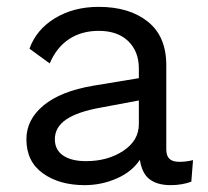

<svg xmlns="http://www.w3.org/2000/svg" viewBox="-20 -530 606 560"><path d="M543 -63 538 0Q510 10 478 10Q439 10 416.5 -7Q394 -24 388 -64Q365 -29 320.5 -9.5Q276 10 227 10Q153 10 105 -24.5Q57 -59 57 -124Q57 -181 107 -222.5Q157 -264 252 -280L385 -302V-330Q385 -380 354 -410Q323 -440 268 -440Q218 -440 181.5 -416Q145 -392 125 -345L66 -388Q86 -444 140.5 -477Q195 -510 268 -510Q357 -510 411 -467Q465 -424 465 -340V-94Q465 -76 474 -67Q483 -58 503 -58Q523 -58 543 -63ZM385 -168V-237L273 -216Q206 -204 173 -181.5Q140 -159 140 -124Q140 -93 164 -76.5Q188 -60 231 -60Q294 -60 339.5 -90Q385 -120 385 -168Z"/></svg>

Font: Work Sans
Style: Regular
Weight: 400
Designer: Wei Huang
Foundry: Wei Huang
Version: Version 1.500; ttfautohint (v1.6)